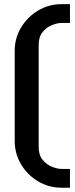

<svg xmlns="http://www.w3.org/2000/svg" viewBox="-20 -791 352 899"><path d="M48.8 -131.8V-551.8Q48.8 -612.3 78.6 -662.1Q108.4 -711.9 158.4 -741.7Q208.5 -771.5 268.6 -771.5H307.6V-683.6H268.6Q249 -683.6 223.6 -673.6Q198.2 -663.6 179.7 -641.1Q161.1 -618.7 161.1 -581.1V-102.5Q161.1 -64.9 179.7 -42.5Q198.2 -20 223.6 -10Q249 0 268.6 0H307.6V87.9H268.6Q208.5 87.9 158.4 58.1Q108.4 28.3 78.6 -21.7Q48.8 -71.8 48.8 -131.8Z"/></svg>

Font: California Gothic
Style: Regular
Weight: 400
Version: Version 2.2;